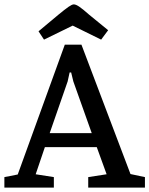

<svg xmlns="http://www.w3.org/2000/svg" viewBox="-30 -857 682 877"><path d="M-10 0V-48L51 -60L266 -653H342L566 -62L632 -48V0H373V-48L457 -61L412 -185H175L133 -61L216 -48V0ZM197 -249H389L305 -485L295 -526H288L279 -485ZM171 -676 146 -714 237 -790Q266 -814 282.5 -825.5Q299 -837 307 -837Q317 -837 333.5 -825.5Q350 -814 377 -790L464 -719L432 -676L302 -740Z"/></svg>

Font: Faustina Light Medium
Style: Regular
Weight: 500
Version: Version 1.200